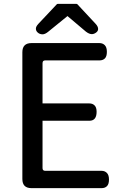

<svg xmlns="http://www.w3.org/2000/svg" viewBox="-20 -931 628 985"><path d="M475.6 -357.4Q475.6 -311.5 438.5 -311.5H198.2V-68.4Q198.2 -61.5 201.7 -58.1Q205.1 -54.7 211.9 -54.7H501Q517.6 -54.7 528.3 -43.9Q539.1 -33.2 539.1 -9.8Q539.1 13.7 528.8 23.9Q518.6 34.2 501 34.2H141.6Q118.2 34.2 106.4 22.5Q94.7 10.7 94.7 -12.7V-663.1Q94.7 -686.5 106.4 -698.2Q118.2 -710 141.6 -710H490.2Q506.8 -710 517.6 -699.2Q528.3 -688.5 528.3 -665Q528.3 -641.6 518.1 -631.3Q507.8 -621.1 490.2 -621.1H211.9Q205.1 -621.1 201.7 -617.7Q198.2 -614.3 198.2 -606.4V-400.4H438.5Q455.1 -400.4 465.3 -390.1Q475.6 -379.9 475.6 -357.4ZM226.6 -767.6Q210.9 -754.9 198.2 -754.9Q182.6 -754.9 171.9 -765.6Q164.1 -773.4 164.1 -784.2Q164.1 -794.9 176.8 -808.6L272.5 -910.2Q274.4 -911.1 276.4 -911.1H372.1Q374 -911.1 376 -910.2L470.7 -808.6Q483.4 -794.9 483.4 -782.2Q483.4 -771.5 472.7 -763.7Q461.9 -755.9 451.2 -755.9Q437.5 -755.9 420.9 -768.6L326.2 -848.6Z"/></svg>

Font: TaiwanPearl
Style: Regular
Weight: 400
Version: Version 2.102